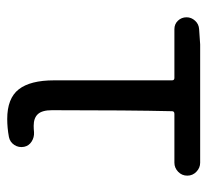

<svg xmlns="http://www.w3.org/2000/svg" viewBox="-42 -542 596 553"><g transform="rotate(90 256.5 -265.0)"><path d="M322.3 12.7Q262.7 12.7 236.8 -20.5Q210.9 -53.7 210.9 -122.1V-461.9Q210.9 -468.8 204.1 -468.8H63.5Q48.8 -468.8 39.1 -479Q29.3 -489.3 29.3 -503.9Q29.3 -517.6 39.1 -528.3Q48.8 -539.1 63.5 -540L107.4 -543H448.2Q462.9 -543 474.1 -532.2Q485.4 -521.5 485.4 -505.9Q485.4 -490.2 474.1 -479.5Q462.9 -468.8 448.2 -468.8H307.6Q299.8 -468.8 299.8 -461.9Q296.9 -340.8 296.9 -116.2Q296.9 -87.9 308.1 -75.7Q319.3 -63.5 341.8 -63.5Q350.6 -63.5 360.4 -64.5Q375 -65.4 387.2 -57.6Q399.4 -49.8 402.3 -36.1Q405.3 -20.5 397 -7.8Q388.7 4.9 374 7.8Q347.7 12.7 322.3 12.7Z"/></g></svg>

Font: Gen Jyuu Gothic Regular
Style: Regular
Weight: 400
Designer: [Source Han Sans]
Ryoko NISHIZUKA  (kana & ideographs); Paul D. Hunt (Latin, Greek & Cyrillic); Wenlong ZHANG  (bopomofo
Version: Version 1.002.20150607